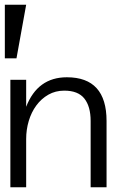

<svg xmlns="http://www.w3.org/2000/svg" viewBox="-20 -793 586 813"><path d="M431.2 0H363.8V-280.8Q363.8 -341.8 337.4 -375.5Q311 -409.2 252 -409.2Q214.8 -409.2 184.8 -392.1Q154.8 -375 133.8 -346.4Q112.8 -317.9 101.8 -281Q90.8 -244.1 90.8 -204.1V0H23.9V-455.1H90.8V-340.8Q139.2 -465.8 263.2 -465.8Q431.2 -465.8 431.2 -280.8ZM90.8 -772.9 49.8 -545.9H0.5V-772.9Z"/></svg>

Font: Anonymous Pro
Style: Regular
Weight: 400
Monospace: yes
Designer: Mark Simonson
Version: Version 1.003